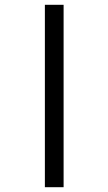

<svg xmlns="http://www.w3.org/2000/svg" viewBox="-20 -780 452 800"><path d="M167 0H245V-760H167Z"/></svg>

Font: Noto Serif Medium
Style: Regular
Weight: 500
Designer: Monotype Design Team
Foundry: Monotype Imaging Inc.
Version: Version 2.013